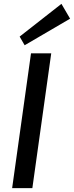

<svg xmlns="http://www.w3.org/2000/svg" viewBox="-20 -977 384 997"><path d="M246 -700 148 0H43L141 -700ZM344 -880 108 -742 82 -787 299 -957Z"/></svg>

Font: Pathway Extreme 8pt Thin 12pt Medium
Style: Italic
Weight: 500
Italic angle: -8°
Version: Version 1.001;gftools[0.9.26]